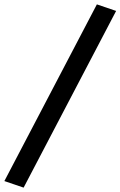

<svg xmlns="http://www.w3.org/2000/svg" viewBox="-59 -793 551 878"><path d="M49 65 -39 35 384 -773 472 -743Z"/></svg>

Font: Andada SC
Style: Bold Italic
Weight: 700
Italic angle: -8.29999°
Designer: Carolina Giovagnoli
Foundry: Carolina Giovagnoli
Version: Version 1.003